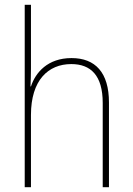

<svg xmlns="http://www.w3.org/2000/svg" viewBox="-20 -780 553 800"><path d="M109 -495V-760H83V0H109V-301C109 -446 181 -513 277 -513C358 -513 408 -466 408 -351V0H434V-353C434 -478 377 -538 278 -538C179 -538 128 -478 109 -420H107C108 -446 109 -464 109 -495Z"/></svg>

Font: Noto Sans Gujarati SemiCondensed Thin
Style: Regular
Weight: 100
Width: 4
Designer: Jelle Bosma - Monotype Design Team, Universal Thirst
Foundry: Monotype Imaging Inc.
Version: Version 2.106